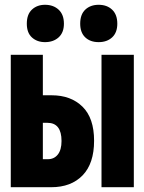

<svg xmlns="http://www.w3.org/2000/svg" viewBox="-20 -782 603 802"><path d="M25 0V-553H159V-384H196Q276 -384 324.5 -336.5Q373 -289 373 -194Q373 -99 325 -49.5Q277 0 194 0ZM404 0V-553H539V0ZM159 -117H180Q206 -117 221.5 -136.5Q237 -156 237 -193Q237 -269 178 -269H159ZM392 -606Q357 -606 336 -626Q315 -646 315 -683Q315 -722 336.5 -742Q358 -762 392 -762Q427 -762 448.5 -741.5Q470 -721 470 -683Q470 -646 448.5 -626Q427 -606 392 -606ZM168 -606Q135 -606 113.5 -625.5Q92 -645 92 -683Q92 -722 113.5 -742Q135 -762 168 -762Q203 -762 225 -741.5Q247 -721 247 -683Q247 -646 225 -626Q203 -606 168 -606Z"/></svg>

Font: Noto Sans Mono SemiCondensed Black
Style: Regular
Weight: 900
Width: 4
Designer: Monotype Design Team
Foundry: Monotype Imaging Inc.
Version: Version 2.014; ttfautohint (v1.8.4.7-5d5b)